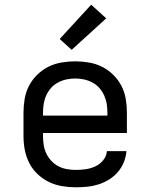

<svg xmlns="http://www.w3.org/2000/svg" viewBox="-20 -789 640 817"><path d="M302 8Q273 8 243.5 3Q214 -2 187.5 -15Q161 -28 139.5 -48.5Q118 -69 104.5 -95.5Q91 -122 85.5 -151Q80 -180 80 -210V-310Q80 -339 85 -368.5Q90 -398 103.5 -424Q117 -450 138.5 -471Q160 -492 186 -505Q212 -518 241.5 -523Q271 -528 300 -528Q329 -528 358.5 -523Q388 -518 414 -505Q440 -492 461.5 -471Q483 -450 496.5 -424Q510 -398 515 -368.5Q520 -339 520 -310V-223H163V-210Q163 -191 166 -172Q169 -153 177 -136Q185 -119 198.5 -104.5Q212 -90 228.5 -81.5Q245 -73 264 -69.5Q283 -66 302 -66Q324 -66 345 -69Q366 -72 385.5 -81Q405 -90 419 -107Q433 -124 435 -146H518Q516 -121 506.5 -98Q497 -75 481 -56.5Q465 -38 444 -25Q423 -12 399.5 -4.5Q376 3 351.5 5.5Q327 8 302 8ZM163 -297H437V-310Q437 -329 434 -347.5Q431 -366 423 -383.5Q415 -401 402.5 -415Q390 -429 373 -438Q356 -447 337.5 -451Q319 -455 300 -455Q281 -455 262.5 -451Q244 -447 227 -438Q210 -429 197.5 -415Q185 -401 177 -383.5Q169 -366 166 -347.5Q163 -329 163 -310ZM285 -577 234 -623 368 -769 432 -711Z"/></svg>

Font: Zed Sans Extended
Style: Regular
Weight: 400
Width: 7
Designer: Belleve Invis
Foundry: Belleve Invis
Version: Version 1.0.0; ttfautohint (v1.8.4)